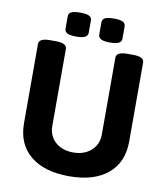

<svg xmlns="http://www.w3.org/2000/svg" viewBox="-95 -956 901 1043"><g transform="rotate(10 356.0 -435.0)"><path d="M356 8Q219 8 142.5 -55.5Q66 -119 66 -234V-670Q66 -702 126 -702H160Q220 -702 220 -670V-244Q220 -209 237 -181.5Q254 -154 285 -138.5Q316 -123 356 -123Q397 -123 427.5 -138.5Q458 -154 475.5 -181.5Q493 -209 493 -244V-670Q493 -702 553 -702H586Q646 -702 646 -670V-234Q646 -119 569.5 -55.5Q493 8 356 8ZM449 -746Q415 -746 400 -754Q385 -762 385 -778V-846Q385 -863 400 -870.5Q415 -878 449 -878Q483 -878 498 -870.5Q513 -863 513 -846V-778Q513 -762 498 -754Q483 -746 449 -746ZM263 -746Q229 -746 214 -754Q199 -762 199 -778V-846Q199 -863 214 -870.5Q229 -878 263 -878Q297 -878 312 -870.5Q327 -863 327 -846V-778Q327 -762 312 -754Q297 -746 263 -746Z"/></g></svg>

Font: Asap
Style: Regular
Weight: 400
Designer: Pablo Cosgaya
Foundry: Omnibus-Type
Version: Version 3.001